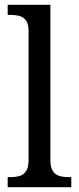

<svg xmlns="http://www.w3.org/2000/svg" viewBox="-20 -780 329 800"><path d="M12 0V-42H24Q46 -42 62.5 -47Q79 -52 89 -67.5Q99 -83 99 -114V-650Q99 -680 88.5 -694.5Q78 -709 61 -713.5Q44 -718 24 -718H12V-760H190V-114Q190 -83 200 -67.5Q210 -52 227 -47Q244 -42 265 -42H277V0Z"/></svg>

Font: Noto Serif Khmer SemiCondensed
Style: Regular
Weight: 400
Width: 4
Designer: Danh Hong and the Monotype Design Team
Foundry: Monotype Imaging Inc.
Version: Version 2.004